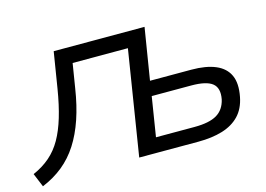

<svg xmlns="http://www.w3.org/2000/svg" viewBox="-105 -887 1501 1084"><g transform="rotate(-15 645.0 -344.5)"><path d="M23 16 -10 -64Q47 -89 88.5 -125Q130 -161 159 -212Q188 -263 209 -333Q230 -403 245 -495L279 -705H810L761 -403H1002Q1088 -403 1143.5 -379.5Q1199 -356 1221 -308Q1243 -260 1228 -183Q1215 -117 1176.5 -77Q1138 -37 1077 -18.5Q1016 0 936 0H590L688 -613H365L342 -471Q327 -374 300.5 -296Q274 -218 235.5 -158Q197 -98 144 -55Q91 -12 23 16ZM711 -86H937Q1023 -86 1067.5 -112.5Q1112 -139 1125 -197Q1137 -261 1102 -289Q1067 -317 979 -317H748Z"/></g></svg>

Font: Nunito Sans 7pt SemiExpanded Medium
Style: Italic
Weight: 500
Width: 6
Italic angle: -9°
Designer: Vernon Adams
Foundry: Vernon Adams
Version: Version 3.101;gftools[0.9.27]